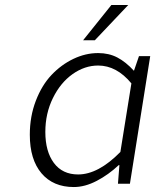

<svg xmlns="http://www.w3.org/2000/svg" viewBox="-20 -734 640 767"><path d="M312 -573.2 424.8 -713.9H492.2L358.9 -573.2ZM274.9 13.2Q192.4 13.2 145.8 -41.7Q99.1 -96.7 99.1 -195.8Q99.1 -268.6 123 -331.1Q147 -393.6 185.8 -434.6Q224.6 -475.6 273.2 -498.8Q321.8 -522 372.1 -522Q415 -522 448.7 -504.4Q482.4 -486.8 515.1 -451.2L535.2 -509.8H580.1L499 0H451.2L457 -74.2H454.1Q413.6 -36.1 366.5 -11.5Q319.3 13.2 274.9 13.2ZM292 -37.1Q372.6 -37.1 460.9 -127L504.9 -400.9Q445.8 -472.2 372.1 -472.2Q318.4 -472.2 270 -438Q221.7 -403.8 191.4 -342.3Q161.1 -280.8 161.1 -207Q161.1 -128.9 195.3 -83Q229.5 -37.1 292 -37.1Z"/></svg>

Font: Office Code Pro Light Italic
Style: Regular
Weight: 300
Italic angle: -9°
Designer: Nathan Rutzky & Paul D. Hunt
Foundry: Adobe Systems Incorporated
Version: Version 1.004;PS 001.004;hotconv 1.0.70;makeotf.lib2.5.58329